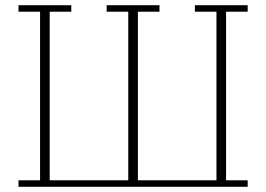

<svg xmlns="http://www.w3.org/2000/svg" viewBox="-20 -718 1023 738"><path d="M51 -25H134V-673H51V-698H254V-673H171V-25H473V-673H390V-698H593V-673H510V-25H812V-673H729V-698H932V-673H849V-25H932V0H51Z"/></svg>

Font: IBM Plex Serif ExtLt
Style: Regular
Weight: 200
Designer: Mike Abbink, Paul van der Laan, Pieter van Rosmalen
Foundry: Bold Monday
Version: Version 3.001